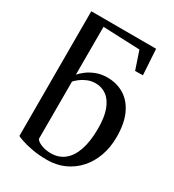

<svg xmlns="http://www.w3.org/2000/svg" viewBox="-197 -932 959 1056"><g transform="rotate(30 282.5 -404.0)"><path d="M267 11Q213.5 11 171.8 3.2Q130 -4.5 103.2 -13.8Q76.5 -23 69.5 -27L69 -819L481 -818.5L491 -656L442 -655L403.5 -769L170 -778.5V-474.5Q182.5 -489.5 205.2 -506.8Q228 -524 259.2 -536Q290.5 -548 329 -548Q388.5 -548 435.2 -519.8Q482 -491.5 509 -434Q536 -376.5 536 -289Q536 -224 516.5 -169.2Q497 -114.5 461 -74.2Q425 -34 375.5 -11.5Q326 11 267 11ZM266.5 -31Q316 -31 351 -59Q386 -87 404.8 -141.2Q423.5 -195.5 424 -275Q424.5 -350.5 406.5 -397.5Q388.5 -444.5 358 -466.2Q327.5 -488 290 -488Q261.5 -488 238 -478.2Q214.5 -468.5 197.2 -455.2Q180 -442 170.5 -431V-67Q178.5 -52.5 205.5 -41.8Q232.5 -31 266.5 -31Z"/></g></svg>

Font: Merriweather 72pt
Style: Regular
Weight: 400
Version: Version 2.100